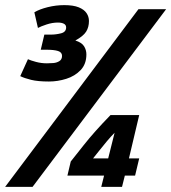

<svg xmlns="http://www.w3.org/2000/svg" viewBox="-26 -729 668 749"><path d="M-6 0 514 -693H622L101 0ZM369 0 380 -44H237L250 -99Q277 -133 299.5 -161.5Q322 -190 347 -218Q372 -246 405 -280H517L477 -111H517L501 -44H461L450 0ZM337 -111H396L421 -211Q406 -196 391 -178Q376 -160 362.5 -143Q349 -126 337 -111ZM165 -411Q122 -411 95.5 -417.5Q69 -424 53 -432L83 -498Q94 -493 114.5 -487.5Q135 -482 157 -482Q168 -482 181.5 -483Q195 -484 205.5 -490.5Q216 -497 216 -511Q216 -525 200.5 -530Q185 -535 155 -535H133L147 -594H173Q192 -594 212 -599Q232 -604 232 -622Q232 -632 223 -636.5Q214 -641 200 -641Q178 -641 155.5 -633.5Q133 -626 122 -620L108 -681Q128 -693 160 -701Q192 -709 225 -709Q260 -709 281 -700.5Q302 -692 311.5 -678Q321 -664 321 -647Q321 -623 310 -605.5Q299 -588 268 -571Q293 -563 302 -548.5Q311 -534 311 -517Q311 -479 288.5 -455.5Q266 -432 232.5 -421.5Q199 -411 165 -411Z"/></svg>

Font: Ubuntu Sans Mono
Style: Italic
Weight: 400
Italic angle: -13.5°
Monospace: yes
Designer: Dalton Maag Ltd
Foundry: Dalton Maag Ltd
Version: Version 1.006